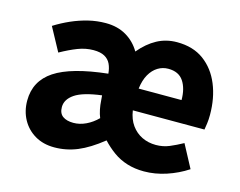

<svg xmlns="http://www.w3.org/2000/svg" viewBox="-86 -708 1067 852"><g transform="rotate(15 447.5 -282.0)"><path d="M223 14Q172 14 134 -8.5Q96 -31 75 -69.5Q54 -108 54 -156Q54 -246 129.5 -296Q205 -346 371 -364Q369 -389 360 -408Q351 -427 332 -437.5Q313 -448 281 -448Q245 -448 209 -434Q173 -420 132 -397L74 -504Q109 -526 146.5 -542.5Q184 -559 223 -568.5Q262 -578 303 -578Q357 -578 397 -554.5Q437 -531 461 -490Q497 -533 538.5 -555.5Q580 -578 630 -578Q704 -578 753.5 -541.5Q803 -505 828.5 -443Q854 -381 854 -304Q854 -282 851.5 -264Q849 -246 847 -235H518Q524 -195 543.5 -168Q563 -141 592 -127Q621 -113 656 -113Q689 -113 717.5 -125Q746 -137 777 -154L833 -49Q789 -20 737.5 -3Q686 14 635 14Q593 14 557.5 3Q522 -8 493 -29Q464 -50 440 -76Q380 -28 329 -7Q278 14 223 14ZM277 -113Q306 -113 334.5 -126.5Q363 -140 387 -164Q380 -181 376 -201Q372 -221 371 -240L369 -264Q283 -253 246.5 -228Q210 -203 210 -168Q210 -139 228 -126Q246 -113 277 -113ZM518 -335H715Q715 -388 693 -421Q671 -454 623 -454Q597 -454 575 -440.5Q553 -427 538 -401Q523 -375 518 -335Z"/></g></svg>

Font: Noto Sans JP ExtraBold
Style: Regular
Weight: 800
Designer: Ryoko NISHIZUKA  (kana, bopomofo & ideographs); Paul D. Hunt (Latin, Greek & Cyrillic); Sandoll Communications , Soo-you
Foundry: Adobe
Version: Version 2.004-H2;hotconv 1.0.118;makeotfexe 2.5.65603